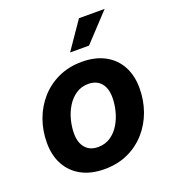

<svg xmlns="http://www.w3.org/2000/svg" viewBox="-138 -854 871 971"><g transform="rotate(-20 297.5 -369.0)"><path d="M259.8 11.2Q188 11.2 136.5 -16.6Q85 -44.4 57.4 -94.7Q29.8 -145 29.8 -212.9Q29.8 -278.3 51 -337.2Q72.3 -396 112.5 -441.4Q152.8 -486.8 209.2 -512.7Q265.6 -538.6 335 -538.6Q407.2 -538.6 458.7 -510.7Q510.3 -482.9 537.6 -432.4Q564.9 -381.8 564.9 -314Q564.9 -249.5 544.2 -190.9Q523.4 -132.3 483.4 -86.7Q443.4 -41 387 -14.9Q330.6 11.2 259.8 11.2ZM266.6 -105Q305.2 -105 334.2 -124.5Q363.3 -144 382.3 -175.8Q401.4 -207.5 410.6 -244.6Q419.9 -281.7 419.9 -316.4Q419.9 -349.6 409.2 -373.3Q398.4 -397 377.9 -409.7Q357.4 -422.4 328.1 -422.4Q290 -422.4 261.2 -402.8Q232.4 -383.3 213.1 -351.8Q193.8 -320.3 184.3 -283.2Q174.8 -246.1 174.8 -210.4Q174.8 -161.6 199 -133.3Q223.1 -105 266.6 -105ZM296.4 -603 397.9 -750.5H536.1L398.4 -603Z"/></g></svg>

Font: Inter 24pt
Style: Bold Italic
Weight: 700
Italic angle: -9.3988°
Version: Version 4.001;git-66647c0bb